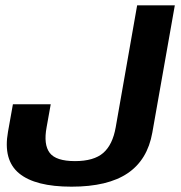

<svg xmlns="http://www.w3.org/2000/svg" viewBox="-20 -695 678 721"><path d="M248.5 6Q385 6 459.5 -44.5Q534 -95 552 -197L636.5 -675H495L414.5 -217Q403 -151.5 367.8 -120.8Q332.5 -90 261.5 -90Q190 -90 166.5 -121.2Q143 -152.5 155 -217L170.5 -303.5H28.5L10 -200Q-9 -94 51.8 -44Q112.5 6 248.5 6Z"/></svg>

Font: Anybody UltraCondensed Thin SemiBold
Style: Italic
Weight: 600
Italic angle: -10°
Version: Version 1.111